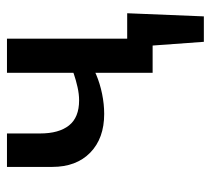

<svg xmlns="http://www.w3.org/2000/svg" viewBox="-47 -411 605 551"><g transform="rotate(-90 255.5 -135.5)"><path d="M367 0V-73H493L451 0ZM411 147 395 -73H493L484 147ZM204 -139Q134 -139 93 -179Q52 -219 52 -288V-418H148V-323Q148 -269 171 -240Q194 -211 243 -211Q261 -211 281 -215.5Q301 -220 318.5 -226Q336 -232 347 -238L362 -187Q343 -173 317 -162Q291 -151 261.5 -145Q232 -139 204 -139ZM322 0V-418H420V0Z"/></g></svg>

Font: Ysabeau Office SemiBold
Style: Regular
Weight: 600
Designer: Christian Thalmann (Catharsis Fonts)
Version: Version 2.001;gftools[0.9.30]; featfreeze: tnum,lnum,ss02